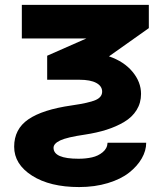

<svg xmlns="http://www.w3.org/2000/svg" viewBox="-20 -548 673 781"><path d="M37.6 48.8Q37.6 -22.9 95.2 -62.5Q152.8 -102.1 271 -119.1Q342.3 -129.4 368.9 -141.1Q395.5 -152.8 395.5 -175.3Q395.5 -197.8 371.6 -210.7Q347.7 -223.6 303.2 -223.6H171.9V-321.3L331.5 -391.6H68.8V-528.3H585.4V-433.6L423.3 -318.8Q484.4 -297.9 519 -256.1Q553.7 -214.4 553.7 -166Q553.7 -129.4 535.6 -100.3Q517.6 -71.3 485.1 -52Q452.6 -32.7 413.3 -20.3Q374 -7.8 325.7 -0.5Q252 10.3 224.9 23.2Q197.8 36.1 197.8 53.2Q197.8 97.7 299.3 97.7Q329.6 97.7 354.5 92Q379.4 86.4 397.9 71Q416.5 55.7 417.5 32.7H574.7Q574.7 64.9 556.6 96.4Q538.6 127.9 505.1 154.3Q471.7 180.7 418.7 196.8Q365.7 212.9 301.8 212.9Q183.1 212.9 110.4 166.5Q37.6 120.1 37.6 48.8Z"/></svg>

Font: Bert Sans Black
Style: Regular
Weight: 900
Designer: Christian Robertson, Adam Twardoch, & Cristiano Sobral
Foundry: Google
Version: Version 12.135;January 10, 2020;FontCreator 12.0.0.2547 64-b